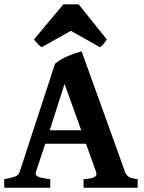

<svg xmlns="http://www.w3.org/2000/svg" viewBox="-20 -885 679 905"><path d="M193.4 -207.5 148.9 -73.7Q144 -58.6 160.4 -51.8Q176.8 -44.9 216.8 -40.5V0H0V-40.5Q33.2 -46.4 50.3 -52.7Q67.4 -59.1 72.3 -73.7L239.3 -584.5Q266.1 -606.9 300.8 -621.1Q335.4 -635.3 364.7 -643.1L569.8 -73.7Q574.7 -60.1 586.2 -52.2Q597.7 -44.4 628.9 -40.5V0H374V-40.5Q411.6 -43 425 -50.3Q438.5 -57.6 433.1 -73.7L385.3 -207.5ZM362.8 -271 284.2 -489.7 214.4 -271ZM483.4 -699.2Q477.5 -689.9 468.5 -678.2Q459.5 -666.5 451.2 -662.6L314 -739.7L176.8 -662.6Q168.9 -666.5 158 -678.2Q147 -689.9 140.1 -699.2L278.8 -864.7H350.6Z"/></svg>

Font: Gentium Book Plus
Style: Bold
Weight: 700
Designer: Victor Gaultney, Annie Olsen, Iska Routamaa, Becca Hirsbrunner
Foundry: SIL International
Version: Version 6.101